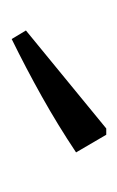

<svg xmlns="http://www.w3.org/2000/svg" viewBox="45 -816 206 337"><g transform="rotate(90 148.5 -648.0)"><path d="M49 -565 34 -590 206 -731H217L248 -678Q200 -646 150 -618Q100 -590 49 -565Z"/></g></svg>

Font: Piazzolla Thin
Style: Regular
Weight: 400
Version: Version 2.001